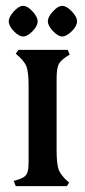

<svg xmlns="http://www.w3.org/2000/svg" viewBox="-20 -638 292 658"><path d="M27 -18Q50 -24 60.5 -30.5Q71 -37 74.5 -48.5Q78 -60 78 -83V-343Q78 -391 70.5 -410.5Q63 -430 34 -454L43 -467H212L219 -451Q190 -434 182 -419.5Q174 -405 174 -368V-122Q174 -75 181.5 -55.5Q189 -36 217 -12L209 0H34ZM59 -618Q74 -618 91.5 -599Q109 -580 109 -565Q109 -549 91.5 -531Q74 -513 59 -513Q45 -513 27.5 -531Q10 -549 10 -565Q10 -580 27.5 -599Q45 -618 59 -618ZM193 -618Q208 -618 226 -599Q244 -580 244 -565Q244 -549 226 -531Q208 -513 193 -513Q179 -513 161.5 -531.5Q144 -550 144 -565Q144 -580 161.5 -599Q179 -618 193 -618Z"/></svg>

Font: Katibeh
Style: Regular
Weight: 400
Designer: Arabic design by Kourosh Beigpour, Latin design by Eduardo Tunni, engineering by Lasse Fister
Version: Version 1.0010g